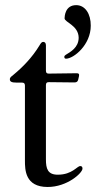

<svg xmlns="http://www.w3.org/2000/svg" viewBox="-20 -719 375 750"><path d="M166.2 11.4C242.5 11.4 302.2 -43.3 302.2 -60.4C302.2 -67.1 299.4 -70.3 293.3 -70.3C281.2 -70.3 262.1 -36.9 206.7 -36.6C166.2 -36.2 159.4 -60 159.4 -96.6V-387.1C159.8 -395.2 162.6 -398.1 170.8 -398.1L271.7 -397C279.8 -397.4 283.4 -400.2 285.5 -408L288.7 -422.2C290.1 -430 287.6 -432.9 279.5 -432.9L170.8 -431.5C162.6 -431.5 159.8 -434.3 159.4 -442.5V-541.9C159.4 -550.4 155.5 -555.4 148.8 -555.4C142.4 -555.4 139.2 -549.7 134.2 -541.5C105.1 -493.6 68.2 -456.3 33.4 -427.6C24.9 -420.5 18.5 -417.3 18.5 -409.1C18.5 -399.9 25.6 -396.3 45.5 -396.3H66.1C74.2 -396 77.1 -393.1 77.4 -384.9V-92.3C77.4 -56.1 77.8 11.4 166.2 11.4ZM231.2 -496.8C231.2 -493.3 232.6 -489.7 237.9 -489.7C268.1 -490.1 334.5 -543.7 334.5 -618.6C334.9 -664.1 313.2 -698.9 277.7 -698.9C234 -698.9 232.6 -655.2 232.2 -647.4C232.6 -631.7 286.9 -619.7 287.3 -571.4C286.9 -533 255.3 -516.3 236.5 -504.6C233 -502.5 231.2 -500 231.2 -496.8Z"/></svg>

Font: Margiela Serif Text
Style: Regular
Weight: 400
Designer: Andreas Faust, Stefan Endress
Version: Version 1.002;FEAKit 1.0